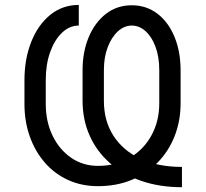

<svg xmlns="http://www.w3.org/2000/svg" viewBox="-20 -759 852 793"><path d="M731.5 14.2Q639.6 14.2 564.1 -11.7Q488.6 -37.6 434.1 -85.4Q379.6 -133.2 350.3 -198.9Q321 -264.6 321 -343.8V-468.8Q321 -544.7 346.4 -605.5Q371.8 -666.2 417.4 -701.7Q463.1 -737.2 524.1 -737.2Q584.5 -737.2 630 -702.6Q675.4 -668 700.6 -607.1Q725.9 -546.2 725.9 -467.3V-332.4Q725.9 -259.9 701.5 -197.6Q677.2 -135.3 632.1 -88.8Q587 -42.3 524.3 -16.2Q461.6 9.9 384.9 9.9Q316.8 9.9 260.8 -15.8Q204.9 -41.5 164.8 -87.9Q124.6 -134.2 102.8 -196Q81 -257.8 81 -329.5V-427.6Q81 -515.6 109 -586.1Q137.1 -656.6 187.5 -697.6Q237.9 -738.6 305.4 -738.6V-653.4Q267 -653.4 236.2 -623.9Q205.3 -594.5 187.1 -543.7Q169 -492.9 169 -429V-329.5Q169 -257.1 196.9 -199.2Q224.8 -141.3 273.6 -107.6Q322.4 -73.9 384.9 -73.9Q460.2 -73.9 517.2 -108Q574.2 -142 606 -200.6Q637.8 -259.2 637.8 -332.4V-468.8Q637.8 -524.1 622.3 -565.7Q606.9 -607.2 581.1 -630.3Q555.4 -653.4 524.1 -653.4Q492.9 -653.4 466.8 -629.4Q440.7 -605.5 424.9 -564.1Q409.1 -522.7 409.1 -470.2V-342.3Q409.1 -259.9 448.3 -198.7Q487.6 -137.4 559.8 -103.5Q632.1 -69.6 731.5 -69.6Z"/></svg>

Font: DeltaSans
Style: Regular
Weight: 400
Designer: Rasmus Andersson
Foundry: rsms
Version: Version 3.012